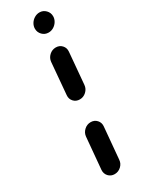

<svg xmlns="http://www.w3.org/2000/svg" viewBox="-181 -689 537 715"><g transform="rotate(-30 87.5 -331.0)"><path d="M93 -617.4Q93 -628.9 99.3 -639.3Q105.6 -649.6 115.9 -655.7Q126.3 -661.9 137.8 -661.9Q153.3 -661.9 164.3 -650.7Q175.2 -639.6 175.2 -624.1Q175.2 -612.6 168.9 -602.2Q162.6 -591.9 152.4 -585.7Q142.2 -579.6 130.7 -579.6Q114.8 -579.6 103.9 -590.7Q93 -601.9 93 -617.4ZM80 0Q64.1 0 53.9 -11.1Q43.7 -22.2 44.8 -38.1L57 -174.4Q58.5 -190.4 70.6 -201.5Q82.6 -212.6 98.5 -212.6Q114.4 -212.6 124.6 -201.5Q134.8 -190.4 133.3 -174.4L121.1 -38.1Q120 -22.2 108 -11.1Q95.9 0 80 0ZM106.7 -305.9Q90.7 -305.9 80.6 -317Q70.4 -328.1 71.9 -344.1L83.7 -480.4Q85.2 -496.3 97.2 -507.4Q109.3 -518.5 125.2 -518.5Q141.1 -518.5 151.3 -507.4Q161.5 -496.3 160 -480.4L148.1 -344.1Q146.7 -328.1 134.6 -317Q122.6 -305.9 106.7 -305.9Z"/></g></svg>

Font: 26F Galaxy Sans
Style: Bold Italic
Weight: 700
Italic angle: -5°
Designer: C₂₉H₂₅N₃O₅
Version: Version 1.200